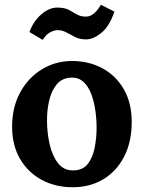

<svg xmlns="http://www.w3.org/2000/svg" viewBox="-20 -773 606 809"><path d="M286 16Q214 16 156 -15Q98 -46 64.5 -103.5Q31 -161 31 -239Q31 -322 65.5 -384.5Q100 -447 157.5 -481.5Q215 -516 283 -516Q355 -516 412 -485Q469 -454 502 -396.5Q535 -339 535 -259Q535 -175 503 -113Q471 -51 415 -17.5Q359 16 286 16ZM290 -55Q330 -56 350.5 -83Q371 -110 379 -151Q387 -192 387 -234Q387 -271 381.5 -309Q376 -347 364 -378Q352 -409 331.5 -428Q311 -447 281 -446Q242 -445 219.5 -418Q197 -391 187.5 -350.5Q178 -310 178 -266Q178 -215 189 -166Q200 -117 224.5 -85.5Q249 -54 290 -55ZM462 -724Q441 -662 407 -634.5Q373 -607 343 -607Q316 -607 296.5 -617Q277 -627 259.5 -636.5Q242 -646 222 -646Q210 -646 192.5 -637.5Q175 -629 160 -605L104 -638Q121 -684 154 -712.5Q187 -741 221 -741Q252 -741 270 -731.5Q288 -722 303.5 -712.5Q319 -703 343 -703Q360 -703 376 -716.5Q392 -730 405 -753Z"/></svg>

Font: Lora
Style: Weight 700
Weight: 700
Designer: Olga Karpushina, Alexei Vanyashin (Cyrillic)
Foundry: Cyreal
Version: Version 3.001